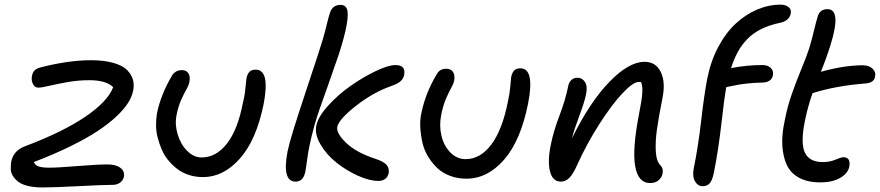

<svg xmlns="http://www.w3.org/2000/svg" viewBox="-20 -780 3827 835"><path d="M164.1 35.2Q128.9 35.2 102.3 28.8Q75.7 22.5 60.8 11.5Q45.9 0.5 36.6 -13.9Q27.3 -28.3 26.9 -44.2Q26.4 -60.1 28.8 -76.2Q37.6 -125 88.9 -144Q251.5 -205.1 350.1 -271.7Q448.7 -338.4 472.2 -400.9Q441.9 -431.2 368.2 -431.2Q320.8 -431.2 274.7 -423.1Q228.5 -415 195.1 -407Q161.6 -398.9 146 -398.9Q131.3 -398.9 123.3 -414.6Q115.2 -430.2 119.1 -450.2Q122.1 -465.3 130.1 -473.6Q138.2 -481.9 155.8 -486.8Q278.3 -518.1 375 -518.1Q432.6 -518.1 472.9 -506.6Q513.2 -495.1 532.5 -475.6Q551.8 -456.1 558.1 -433.6Q564.5 -411.1 559.1 -386.2Q554.2 -360.4 537.4 -333.3Q520.5 -306.2 487.1 -274.4Q453.6 -242.7 405.8 -210.9Q357.9 -179.2 286.6 -144Q215.3 -108.9 127 -75.2Q133.8 -60.5 149.2 -55.7Q164.6 -50.8 194.8 -50.8Q231.9 -50.8 317.9 -57.9Q403.8 -64.9 446.8 -64.9Q484.4 -64.9 503.7 -50Q522.9 -35.2 519 -12.2Q516.1 3.4 502.9 13.7Q489.7 23.9 470.2 23.9Q431.2 23.9 323.2 29.5Q215.3 35.2 164.1 35.2Z M862.8 -9.8Q830.6 -9.8 802 -19Q773.4 -28.3 752 -44.4Q730.5 -60.5 712.4 -82.3Q694.3 -104 683.6 -129.2Q672.9 -154.3 665.8 -181.4Q658.7 -208.5 658.7 -235.1Q658.7 -261.7 662.6 -287.1Q679.7 -369.6 727.5 -450.2Q732.9 -460.9 744.4 -468Q755.9 -475.1 770.5 -475.1Q791 -475.1 799.6 -460.9Q808.1 -446.8 803.7 -423.8Q800.8 -408.7 790.5 -390.9Q780.3 -373 767.8 -345.5Q755.4 -317.9 747.6 -278.8Q739.7 -237.8 752.9 -194.6Q766.1 -151.4 794.7 -123.3Q823.2 -95.2 856.4 -95.2Q920.4 -95.2 967.5 -156.2Q1014.6 -217.3 1036.6 -334Q1042.5 -357.4 1044.9 -375.2Q1047.4 -393.1 1048.8 -410.4Q1050.3 -427.7 1051.8 -439Q1055.7 -458 1064.7 -467.5Q1073.7 -477.1 1091.8 -477.1Q1155.3 -477.1 1126.5 -327.1Q1094.7 -170.9 1023.2 -90.3Q951.7 -9.8 862.8 -9.8Z M1265.6 9.8Q1205.6 9.8 1230.5 -121.1Q1238.3 -157.7 1256.8 -217.8Q1275.4 -277.8 1311.8 -387.5Q1348.1 -497.1 1362.8 -542Q1386.7 -614.3 1398.2 -661.9Q1409.7 -709.5 1414.6 -723.1Q1425.3 -758.8 1461.4 -758.8Q1481.9 -758.8 1489 -740.5Q1496.1 -722.2 1488 -674.1Q1480 -626 1453.6 -543.9Q1432.1 -480.5 1406 -407.2Q1379.9 -334 1368.9 -302.7Q1357.9 -271.5 1346.2 -229.7Q1334.5 -188 1325.7 -145Q1320.3 -120.6 1315.7 -85Q1311 -49.3 1307.6 -32.2Q1298.8 9.8 1265.6 9.8ZM1625.5 6.8Q1586.4 6.8 1535.9 -16.1Q1485.4 -39.1 1442.9 -73Q1400.4 -106.9 1374.3 -151.1Q1348.1 -195.3 1355.5 -232.9Q1362.8 -271.5 1406.5 -319.8Q1450.2 -368.2 1504.4 -406.2Q1558.6 -444.3 1613.8 -470.7Q1668.9 -497.1 1699.7 -497.1Q1745.1 -497.1 1737.8 -455.1Q1734.4 -437 1720.5 -425.5Q1706.5 -414.1 1678.7 -404.8Q1601.6 -377.4 1527.3 -319.1Q1453.1 -260.7 1446.8 -228Q1441.4 -201.2 1485.1 -158.9Q1528.8 -116.7 1613.8 -88.9Q1649.9 -77.1 1661.9 -62Q1673.8 -46.9 1670.4 -27.8Q1667.5 -11.7 1655.8 -2.4Q1644 6.8 1625.5 6.8Z M2008.3 -2.9Q1969.7 -2.9 1937 -15.4Q1904.3 -27.8 1881.8 -49.1Q1859.4 -70.3 1842 -98.6Q1824.7 -127 1817.4 -158.7Q1810.1 -190.4 1807.9 -224.4Q1805.7 -258.3 1813 -290Q1830.6 -376 1878.9 -456.1Q1891.1 -481 1920.9 -481Q1940.9 -481 1950.2 -466.8Q1959.5 -452.6 1955.1 -429.2Q1952.1 -415 1941.7 -396.5Q1931.2 -377.9 1918.9 -349.1Q1906.7 -320.3 1898.9 -280.8Q1889.2 -233.4 1900.1 -188.7Q1911.1 -144 1939.5 -116Q1967.8 -87.9 2004.9 -87.9Q2068.8 -87.9 2116.7 -151.4Q2164.6 -214.8 2189 -338.9Q2196.3 -371.1 2199.5 -406Q2202.6 -440.9 2203.1 -444.8Q2207 -463.9 2216.1 -473.4Q2225.1 -482.9 2243.2 -482.9Q2306.2 -482.9 2276.9 -331.1Q2244.6 -168.5 2172.4 -85.7Q2100.1 -2.9 2008.3 -2.9Z M2807.1 16.1Q2755.4 16.1 2742.4 -56.9Q2729.5 -129.9 2758.3 -279.8Q2771 -343.3 2773.2 -374.8Q2775.4 -406.2 2768.1 -422.9Q2765.1 -423.8 2758.3 -423.8Q2733.9 -423.8 2687.5 -374.8Q2641.1 -325.7 2586.7 -240.7Q2532.2 -155.8 2490.2 -63Q2472.7 -23.4 2456.3 -6.8Q2439.9 9.8 2419.4 9.8Q2382.8 9.8 2371.8 -35.2Q2360.8 -80.1 2375.5 -150.9Q2386.7 -208 2412.8 -276.6Q2439 -345.2 2451.2 -405.8Q2454.1 -421.9 2464.8 -431.9Q2475.6 -441.9 2491.2 -441.9Q2512.2 -441.9 2524.2 -423.1Q2536.1 -404.3 2528.3 -368.2Q2521.5 -334.5 2499.5 -276.4Q2477.5 -218.3 2467.3 -178.2Q2544.4 -335 2629.4 -423.1Q2714.4 -511.2 2783.2 -511.2Q2832 -511.2 2853.5 -467.3Q2875 -423.3 2861.3 -355Q2844.2 -268.6 2836.9 -216.6Q2829.6 -164.6 2832 -121.6Q2834.5 -78.6 2852.1 -61Q2866.2 -46.9 2861.3 -23.9Q2857.9 -7.8 2844 4.2Q2830.1 16.1 2807.1 16.1Z M3036.1 29.8Q3014.6 29.8 3002.4 8.3Q2990.2 -13.2 2997.1 -47.9Q3016.1 -140.1 3029.3 -254.9Q3042.5 -369.6 3056.2 -439.9Q3071.3 -515.1 3104 -576.4Q3136.7 -637.7 3179.7 -677.5Q3222.7 -717.3 3272.9 -738.5Q3323.2 -759.8 3375 -759.8Q3395 -759.8 3408.7 -749.8Q3422.4 -739.7 3418.9 -721.2Q3412.6 -689.9 3374 -681.2Q3326.7 -671.4 3291 -653.8Q3255.4 -636.2 3230.5 -610.6Q3205.6 -585 3189 -554.7Q3172.4 -524.4 3159.2 -483.9Q3228 -497.1 3295.4 -497.1Q3319.8 -497.1 3332.5 -484.1Q3345.2 -471.2 3341.3 -452.1Q3335 -422.4 3296.4 -420.9Q3264.6 -420.4 3236.6 -417.5Q3208.5 -414.6 3194.1 -412.1Q3179.7 -409.7 3161.4 -405.8Q3143.1 -401.9 3138.2 -400.9Q3138.2 -397 3137.2 -395Q3130.9 -360.8 3117.4 -242.9Q3104 -125 3084 -25.9Q3077.1 5.9 3065.9 17.8Q3054.7 29.8 3036.1 29.8Z M3547.9 13.2Q3492.7 13.2 3455.8 -6.6Q3418.9 -26.4 3402.1 -62Q3385.3 -97.7 3382.3 -146.7Q3379.4 -195.8 3392.6 -254.9Q3403.8 -314.5 3422.9 -369.1Q3441.9 -423.8 3465.1 -479.7Q3488.3 -535.6 3499.5 -570.8Q3509.8 -604.5 3520 -647.2Q3530.3 -689.9 3535.6 -706.1Q3544.4 -740.2 3578.6 -740.2Q3640.6 -740.2 3591.8 -584Q3573.7 -525.9 3549.8 -467.8Q3651.9 -496.1 3731.9 -496.1Q3758.8 -496.1 3774.4 -481.7Q3790 -467.3 3785.6 -446.8Q3781.7 -419.9 3743.7 -417Q3616.7 -407.2 3513.7 -375Q3492.2 -313.5 3480 -252Q3460.9 -156.2 3480.7 -115.7Q3500.5 -75.2 3557.6 -75.2Q3588.9 -75.2 3613.5 -85.7Q3638.2 -96.2 3647.9 -96.2Q3680.2 -96.2 3673.8 -56.2Q3668 -25.9 3633.8 -6.3Q3599.6 13.2 3547.9 13.2Z"/></svg>

Font: Shantell Sans Irregular
Style: Italic
Weight: 400
Italic angle: -11.31°
Designer: Stephen Nixon, Anya Danilova, Shantell Martin
Foundry: Arrow Type
Version: Version 1.006;[9816181b4]